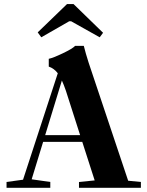

<svg xmlns="http://www.w3.org/2000/svg" viewBox="-20 -895 702 915"><path d="M176.8 -717.3 159.7 -740.7 299.3 -875.5H330.6L471.2 -738.8L455.1 -717.3L319.3 -793.5H309.6ZM11.2 0V-27.8L89.8 -38.6L255.4 -545.9Q237.3 -569.3 212.4 -577.6V-614.7Q232.4 -618.7 279.1 -640.9Q325.7 -663.1 337.9 -676.3H379.4Q388.2 -640.6 402.3 -596.7L590.8 -33.7L651.4 -27.8V0H356.4V-27.8L431.2 -35.2L372.1 -218.8H185.5L130.9 -40.5L219.7 -27.8V0ZM293.9 -462.9Q284.2 -491.2 274.9 -511.2L195.3 -251H361.8Z"/></svg>

Font: Elstob 18pt
Style: Bold
Weight: 700
Designer: Peter S. Baker
Version: Version 1.015